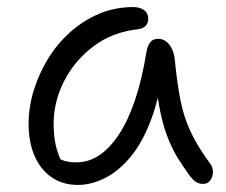

<svg xmlns="http://www.w3.org/2000/svg" viewBox="-20 -514 641 544"><path d="M201 10Q158 10 126.5 -11.5Q95 -33 78 -72Q61 -111 61 -163Q61 -210 75.5 -257.5Q90 -305 116 -347.5Q142 -390 179 -423Q216 -456 261 -475Q306 -494 358 -494Q376 -494 388 -485.5Q400 -477 400 -460Q400 -449 393 -441Q386 -433 370 -431Q298 -423 244.5 -382.5Q191 -342 161.5 -284Q132 -226 132 -163Q132 -131 137.5 -104.5Q143 -78 163 -36L117 -93Q139 -69 154 -61.5Q169 -54 197 -54Q265 -54 317.5 -134Q370 -214 395 -367Q398 -384 405.5 -394Q413 -404 428 -404Q448 -404 461 -386Q474 -368 476 -338Q482 -277 491.5 -229Q501 -181 521 -139Q541 -97 575 -51Q582 -42 583 -32Q584 -22 581 -13Q578 -4 571.5 1.5Q565 7 556 7Q543 7 535 1.5Q527 -4 519 -14Q500 -40 483 -67.5Q466 -95 452.5 -131.5Q439 -168 430 -219Q421 -270 419 -342L445 -341Q434 -245 409 -177.5Q384 -110 349.5 -69Q315 -28 276.5 -9Q238 10 201 10Z"/></svg>

Font: Shantell Sans Light
Style: Regular
Weight: 300
Designer: Stephen Nixon, Anya Danilova, Shantell Martin
Foundry: Arrow Type
Version: Version 1.011;[c5ecc13dd]